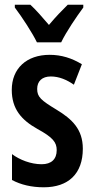

<svg xmlns="http://www.w3.org/2000/svg" viewBox="-20 -786 401 816"><path d="M137 -606H240C261 -650 305 -715 334 -754V-766H268C240 -738 220 -718 188 -680C160 -713 132 -745 109 -766H43V-754C74 -713 117 -647 137 -606ZM332 -154C332 -237 286 -280 220 -320C154 -360 138 -374 138 -408C138 -441 159 -461 196 -461C231 -461 264 -447 294 -426L328 -513C285 -539 241 -553 191 -553C93 -553 30 -495 30 -404C30 -323 71 -276 139 -238C205 -202 221 -181 221 -148C221 -109 198 -88 157 -88C111 -88 63 -107 31 -131V-21C68 -1 114 10 166 10C270 10 332 -47 332 -154Z"/></svg>

Font: Noto Sans Arabic UI XCn SmBd
Style: Regular
Weight: 600
Width: 2
Designer: Monotype Design Team, Nadine Chahine and Nizar Qandah
Foundry: Monotype Imaging Inc.
Version: Version 2.010